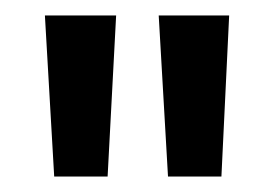

<svg xmlns="http://www.w3.org/2000/svg" viewBox="-20 -775 354 248"><path d="M197 -547 185 -755H276L266 -547ZM50 -547 38 -755H130L119 -547Z"/></svg>

Font: AWOL-DM Medium
Style: Regular
Weight: 500
Designer: Colophon Foundry, Jonny Pinhorn, Mikhail Sharanda
Foundry: Colophon Foundry
Version: Version 1.000;Glyphs 3.2.3 (3260)